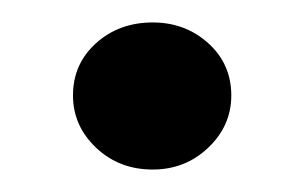

<svg xmlns="http://www.w3.org/2000/svg" viewBox="-20 -144 270 171"><path d="M116 7Q86 7 65.5 -12.5Q45 -32 45 -59Q45 -87 65.5 -105.5Q86 -124 116 -124Q145 -124 165.5 -105.5Q186 -87 186 -59Q186 -32 165.5 -12.5Q145 7 116 7Z"/></svg>

Font: Parkinsans Light
Style: Regular
Weight: 400
Version: Version 1.000